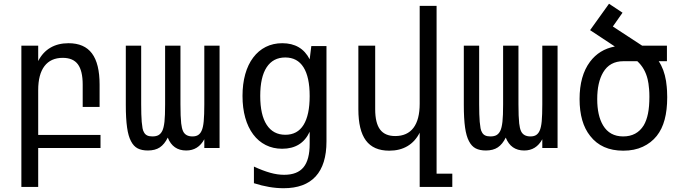

<svg xmlns="http://www.w3.org/2000/svg" viewBox="-20 -791 3652 1026"><path d="M184.1 208V0H517.1V-69.8H184.1V-309.1Q184.1 -394 217.8 -438Q251.5 -481.9 315.4 -481.9Q370.6 -481.9 396.2 -447.3Q421.9 -412.6 421.9 -338.9V-219.7H512.2V-338.9Q512.2 -451.2 471.4 -505.6Q430.7 -560.1 346.2 -560.1Q290 -560.1 249 -535.9Q208 -511.7 184.1 -464.8V-546.9H94.2V208Z M876.5 -55.7Q903.8 13.2 975.1 13.2Q1039.1 13.2 1071.8 -46.9V0H1153.3V-546.9H1071.8V-233.9Q1071.8 -176.8 1068.6 -142.8Q1065.4 -108.9 1057.1 -91.8Q1050.8 -77.6 1039.3 -69.8Q1027.8 -62 1008.3 -62Q971.7 -62 958.5 -89.4Q951.2 -105 948.2 -131.8Q944.3 -167 944.3 -233.9V-546.9H862.3V-233.9Q862.3 -171.4 858.9 -140.6Q855 -106.9 847.2 -91.8Q839.8 -76.7 827.6 -69.3Q815.4 -62 794.4 -62Q777.3 -62 766.6 -67.1Q755.9 -72.3 750 -83Q744.1 -92.3 741.7 -105.7Q739.3 -119.1 737.3 -140.1Q734.4 -176.3 734.4 -233.9V-546.9H652.3V-230Q652.3 -156.7 659.2 -108.9Q665.5 -64 679.7 -37.1Q693.8 -9.3 715.8 2Q737.8 13.2 770 13.2Q809.1 13.2 834 -3.4Q858.9 -20 876.5 -55.7Z M1724.6 -35.2V-544.9H1643.6L1634.8 -474.1Q1590.8 -560.1 1488.3 -560.1Q1439.5 -560.1 1400.1 -540.3Q1360.8 -520.5 1333 -483.4Q1305.2 -446.8 1290.5 -394.5Q1275.9 -342.3 1275.9 -278.3Q1275.9 -214.4 1290.5 -162.1Q1305.2 -109.9 1333 -72.8Q1360.8 -35.6 1400.1 -15.9Q1439.5 3.9 1487.8 3.9Q1592.8 3.9 1634.8 -86.9V-22Q1634.8 63 1601.8 103Q1568.8 143.1 1498.5 143.1Q1462.4 143.1 1424.3 132.3Q1384.3 121.1 1336.9 99.1V188Q1420.4 214.8 1495.6 214.8Q1608.9 214.8 1666.7 151.9Q1724.6 88.9 1724.6 -35.2ZM1370.6 -278.3Q1370.6 -379.4 1405 -431.6Q1439.5 -483.9 1504.4 -483.9Q1568.8 -483.9 1601.8 -431.6Q1634.8 -379.4 1634.8 -277.8Q1634.8 -176.3 1602.1 -123.5Q1569.3 -70.8 1504.9 -70.8Q1439.9 -70.8 1405.3 -123.8Q1370.6 -176.8 1370.6 -278.3Z M2397 208V137.2H2313V-759.8H2222.7V-236.8Q2222.7 -151.9 2189.5 -107.9Q2156.2 -64 2091.8 -64Q2037.1 -64 2011 -98.9Q1984.9 -133.8 1984.9 -207V-546.9H1895V-207Q1895 -94.7 1935.3 -40.3Q1975.6 14.2 2060.1 14.2Q2116.7 14.2 2157.7 -10.3Q2198.7 -34.7 2222.7 -82V208Z M2682.6 -55.7Q2710 13.2 2781.2 13.2Q2845.2 13.2 2877.9 -46.9V0H2959.5V-546.9H2877.9V-233.9Q2877.9 -176.8 2874.8 -142.8Q2871.6 -108.9 2863.3 -91.8Q2856.9 -77.6 2845.5 -69.8Q2834 -62 2814.5 -62Q2777.8 -62 2764.6 -89.4Q2757.3 -105 2754.4 -131.8Q2750.5 -167 2750.5 -233.9V-546.9H2668.5V-233.9Q2668.5 -171.4 2665 -140.6Q2661.1 -106.9 2653.3 -91.8Q2646 -76.7 2633.8 -69.3Q2621.6 -62 2600.6 -62Q2583.5 -62 2572.8 -67.1Q2562 -72.3 2556.2 -83Q2550.3 -92.3 2547.9 -105.7Q2545.4 -119.1 2543.5 -140.1Q2540.5 -176.3 2540.5 -233.9V-546.9H2458.5V-230Q2458.5 -156.7 2465.3 -108.9Q2471.7 -64 2485.8 -37.1Q2500 -9.3 2522 2Q2543.9 13.2 2576.2 13.2Q2615.2 13.2 2640.1 -3.4Q2665 -20 2682.6 -55.7Z M3489.3 -64.5Q3518.1 -100.6 3531.7 -151.9Q3545.4 -203.1 3545.4 -271.5L3544.4 -307.1Q3543.9 -323.2 3539.1 -358.4Q3528.8 -421.4 3500 -463.9H3543.9V-546.9H3411.6L3254.9 -649.4L3306.6 -723.1L3234.4 -771L3133.3 -629.9L3265.6 -542.5Q3182.1 -526.9 3132.8 -460.9Q3077.1 -386.2 3077.1 -261.7Q3077.1 -135.3 3133.8 -64.5Q3194.8 14.2 3310.5 14.2Q3370.1 14.2 3415 -6.8Q3460 -27.8 3489.3 -64.5ZM3202.6 -121.1Q3171.4 -173.3 3171.4 -261.2Q3171.4 -350.6 3203.1 -404.3Q3238.3 -463.9 3311 -463.9H3385.7Q3426.8 -426.3 3440.9 -367.2Q3445.8 -348.1 3448.7 -313.5Q3450.2 -296.9 3450.2 -273.9Q3450.2 -220.7 3442.6 -183.8Q3435.1 -147 3419.9 -121.1Q3383.3 -62 3310.1 -62Q3237.8 -62 3202.6 -121.1Z"/></svg>

Font: Hack Dev
Style: Regular
Weight: 400
Designer: Christopher Simpkins
Foundry: Christopher Simpkins
Version: Version 2.0315